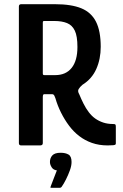

<svg xmlns="http://www.w3.org/2000/svg" viewBox="-20 -693 585 915"><path d="M81 0Q70 0 70 -11V-662Q70 -673 81 -673H242Q320 -673 367.5 -653.5Q415 -634 437.5 -589.5Q460 -545 460 -470Q460 -412 439 -364.5Q418 -317 373 -289Q360 -278 354.5 -268Q349 -258 358 -243Q367 -221 378 -199Q389 -177 403 -158.5Q417 -140 434 -128Q451 -116 472 -109Q493 -102 519 -102Q527 -102 529.5 -100Q532 -98 532 -89V-10Q532 -6 530 -4Q528 -2 520 -1Q512 0 493 0Q452 0 418 -12Q384 -24 357 -45Q331 -65 309.5 -93.5Q288 -122 271 -156Q254 -190 244 -225Q243 -228 239.5 -236Q236 -244 229 -244H190Q184 -244 184 -230V-11Q184 0 171 0ZM184 -343Q184 -338 186 -336.5Q188 -335 192 -335H243Q294 -335 321.5 -369.5Q349 -404 349 -469Q349 -521 336.5 -547Q324 -573 299.5 -583Q275 -593 238 -593H191Q187 -593 185.5 -591.5Q184 -590 184 -584ZM321 79Q321 97 313 119Q305 141 294.5 162Q284 183 274 197Q271 202 265 202Q256 202 245.5 202Q235 202 226 202Q220 202 220 200Q220 198 224 189Q229 177 237 155Q245 133 251 119Q234 117 226 104Q218 91 218 79Q218 60 229.5 47.5Q241 35 269 35Q292 35 306.5 43.5Q321 52 321 79Z"/></svg>

Font: Glory SemiBold
Style: Regular
Weight: 600
Designer: Robert Leuschke
Foundry: Robert Leuschke
Version: Version 1.011